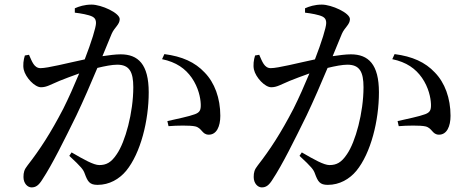

<svg xmlns="http://www.w3.org/2000/svg" viewBox="-20 -789 2040 834"><path d="M684 -532C746 -519 785 -491 813 -451C842 -409 851 -364 852 -337C853 -311 848 -301 827 -293C801 -283 746 -272 707 -263L712 -241C747 -244 806 -245 828 -240C858 -233 857 -204 887 -204C921 -204 937 -240 937 -286C937 -363 912 -430 869 -474C827 -519 771 -544 694 -554ZM305 -734C331 -731 365 -725 381 -717C394 -710 397 -701 397 -689C397 -670 377 -606 348 -531C272 -515 188 -493 156 -493C128 -493 119 -522 106 -551L88 -548C82 -529 79 -506 83 -487C91 -452 131 -410 158 -410C183 -410 198 -421 239 -438C259 -446 290 -458 324 -470C302 -417 278 -363 255 -317C200 -211 153 -139 100 -71C85 -52 82 -40 82 -20C82 8 100 25 117 25C135 25 148 17 165 -11C206 -73 259 -180 312 -288C342 -351 375 -427 403 -494C436 -502 467 -508 489 -508C542 -508 559 -477 559 -410C559 -300 524 -172 487 -119C463 -83 442 -72 411 -72C387 -72 344 -96 291 -127L281 -112C334 -63 342 -52 348 -35C361 0 369 14 404 14C455 14 498 -11 528 -47C591 -124 626 -265 626 -388C626 -510 580 -553 504 -553C482 -553 452 -549 425 -545L465 -642C477 -670 500 -682 500 -706C500 -733 420 -769 378 -769C347 -769 323 -761 305 -753Z M1684 -532C1746 -519 1785 -491 1813 -451C1842 -409 1851 -364 1852 -337C1853 -311 1848 -301 1827 -293C1801 -283 1746 -272 1707 -263L1712 -241C1747 -244 1806 -245 1828 -240C1858 -233 1857 -204 1887 -204C1921 -204 1937 -240 1937 -286C1937 -363 1912 -430 1869 -474C1827 -519 1771 -544 1694 -554ZM1305 -734C1331 -731 1365 -725 1381 -717C1394 -710 1397 -701 1397 -689C1397 -670 1377 -606 1348 -531C1272 -515 1188 -493 1156 -493C1128 -493 1119 -522 1106 -551L1088 -548C1082 -529 1079 -506 1083 -487C1091 -452 1131 -410 1158 -410C1183 -410 1198 -421 1239 -438C1259 -446 1290 -458 1324 -470C1302 -417 1278 -363 1255 -317C1200 -211 1153 -139 1100 -71C1085 -52 1082 -40 1082 -20C1082 8 1100 25 1117 25C1135 25 1148 17 1165 -11C1206 -73 1259 -180 1312 -288C1342 -351 1375 -427 1403 -494C1436 -502 1467 -508 1489 -508C1542 -508 1559 -477 1559 -410C1559 -300 1524 -172 1487 -119C1463 -83 1442 -72 1411 -72C1387 -72 1344 -96 1291 -127L1281 -112C1334 -63 1342 -52 1348 -35C1361 0 1369 14 1404 14C1455 14 1498 -11 1528 -47C1591 -124 1626 -265 1626 -388C1626 -510 1580 -553 1504 -553C1482 -553 1452 -549 1425 -545L1465 -642C1477 -670 1500 -682 1500 -706C1500 -733 1420 -769 1378 -769C1347 -769 1323 -761 1305 -753Z"/></svg>

Font: Noto Serif CJK SC Medium
Style: Regular
Weight: 500
Designer: Ryoko NISHIZUKA 西塚涼子 (kana & ideographs); Frank Grießhammer (Latin, Greek & Cyrillic); Wenlong ZHANG 张文龙 (bopomofo); San
Foundry: Adobe
Version: Version 2.001;hotconv 1.1.0;makeotfexe 2.6.0